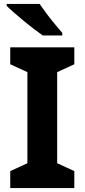

<svg xmlns="http://www.w3.org/2000/svg" viewBox="-20 -954 429 974"><path d="M357 0H32V-86L119 -126V-588L32 -628V-714H357V-628L270 -588V-126L357 -86ZM181 -934Q196 -912 216.5 -884.5Q237 -857 258.5 -831.5Q280 -806 296 -787V-774H197Q178 -787 152.5 -806.5Q127 -826 100.5 -848Q74 -870 51 -890Q28 -910 14 -924V-934Z"/></svg>

Font: Noto Sans Sundanese
Style: Bold
Weight: 700
Version: Version 2.003